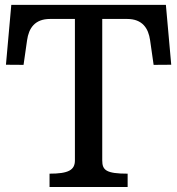

<svg xmlns="http://www.w3.org/2000/svg" viewBox="-20 -752 712 772"><path d="M179.2 0H493.2V-53.7C406.7 -53.7 391.1 -67.9 391.1 -106.9V-675.8H491.2C552.7 -675.8 576.7 -638.2 583.5 -590.3L597.7 -491.2L668.5 -491.7L647 -732.4H25.4L3.9 -491.7L74.7 -491.2L88.9 -590.3C95.7 -638.2 119.6 -675.8 181.2 -675.8H281.2V-106.9C281.2 -67.9 254.4 -53.7 179.2 -53.7Z"/></svg>

Font: Arbutus Slab
Style: Regular
Weight: 400
Designer: Karolina Lach
Foundry: Karolina Lach
Version: Version 1.001